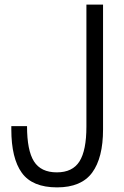

<svg xmlns="http://www.w3.org/2000/svg" viewBox="-20 -800 535 831"><path d="M354 -780H426V-240Q426 -117 379 -53Q332 11 227 11Q120 11 74.5 -52Q29 -115 29 -240V-254H97Q97 -149 127 -101.5Q157 -54 226 -54Q294 -54 324 -101.5Q354 -149 354 -252Z"/></svg>

Font: Cooper Hewitt
Style: Book
Weight: 705
Designer: Village Type and Design LLC
Foundry: Cooper Hewitt Smithsonian Design Museum
Version: 1.000; ttfautohint (v1.8.1)